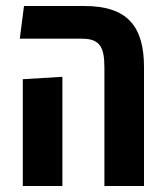

<svg xmlns="http://www.w3.org/2000/svg" viewBox="-20 -620 550 640"><path d="M328 0H460V-396C460 -531 406 -600 261 -600H60L46 -491H254C316 -491 328 -459 328 -393ZM56 0H188V-364L56 -356Z"/></svg>

Font: Noto Sans Hebrew ExtraCondensed SemiBold
Style: Regular
Weight: 600
Width: 2
Designer: Ben Nathan
Foundry: Google LLC
Version: Version 3.001